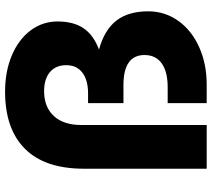

<svg xmlns="http://www.w3.org/2000/svg" viewBox="-58 -756 815 738"><g transform="rotate(-90 349.0 -387.5)"><path d="M69 -472Q69 -622 145.5 -698.5Q222 -775 365 -775Q443 -775 504.5 -749Q566 -723 600.5 -677Q635 -631 635 -573Q635 -512 609 -473.5Q583 -435 527 -414Q603 -393 638.5 -347Q674 -301 674 -225Q674 -161 637.5 -109.5Q601 -58 536.5 -29Q472 0 392 0H321V-150H382Q442 -150 474 -173Q506 -196 506 -239Q506 -320 390 -320H321V-456H358Q410 -456 438.5 -478Q467 -500 467 -540Q467 -580 440.5 -602.5Q414 -625 367 -625Q306 -625 271.5 -587.5Q237 -550 237 -482V0H69Z"/></g></svg>

Font: Open Sauce One Black
Style: Regular
Weight: 900
Designer: Alfredo Marco Pradil
Foundry: Creative Sauce Fz LLC
Version: Version 1.477